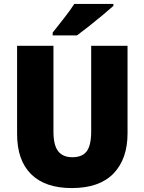

<svg xmlns="http://www.w3.org/2000/svg" viewBox="-20 -947 735 977"><path d="M629 -269Q629 -138 557.5 -64Q486 10 345 10Q210 10 138.5 -60.5Q67 -131 67 -265V-714H252V-277Q252 -208 276 -177.5Q300 -147 348 -147Q399 -147 421.5 -177.5Q444 -208 444 -278V-714H629ZM557 -917Q537 -899 503.5 -871Q470 -843 434 -814.5Q398 -786 372 -767H248V-781Q273 -813 305 -853.5Q337 -894 358 -927H557Z"/></svg>

Font: Noto Sans Lao SemiCondensed Black
Style: Regular
Weight: 900
Width: 4
Designer: Monotype Design Team
Foundry: Monotype Imaging Inc.
Version: Version 2.003; ttfautohint (v1.8.4.7-5d5b)